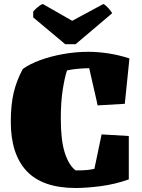

<svg xmlns="http://www.w3.org/2000/svg" viewBox="-20 -929 712 960"><path d="M359 11Q193 11 113.5 -73.5Q34 -158 34 -320Q34 -405 48.5 -466Q63 -527 94 -584Q128 -609 181.5 -628.5Q235 -648 297.5 -659Q360 -670 421 -670Q470 -670 522 -662Q574 -654 627 -637L626 -625L604 -410L468 -402L463 -426L426 -588Q399 -588 370 -585Q357 -584 343 -582Q329 -580 315 -577Q303 -540 293.5 -479.5Q284 -419 284 -336Q284 -227 304 -165Q324 -103 358 -77Q396 -77 416 -79Q436 -81 452 -85L488 -257L624 -249V-32Q553 -7 482 2Q411 11 359 11ZM306 -708 146 -842V-871Q155 -882 168.5 -893.5Q182 -905 194 -909L341 -825L497 -909Q508 -904 522.5 -887.5Q537 -871 541 -863L358 -708Z"/></svg>

Font: Labrada Black
Style: Regular
Weight: 900
Designer: Mercedes Jáuregui
Foundry: Omnibus-Type Team
Version: Version 1.000; ttfautohint (v1.8.4.7-5d5b)